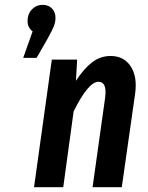

<svg xmlns="http://www.w3.org/2000/svg" viewBox="-20 -776 615 796"><path d="M157.2 -755.9Q181.6 -755.9 195.8 -740.5Q210 -725.1 210 -703.1Q210 -684.1 203.6 -668Q197.3 -651.9 178.2 -617.2L131.8 -536.1H76.2L115.2 -646Q94.2 -661.6 94.2 -689Q94.2 -717.8 112.3 -736.8Q130.4 -755.9 157.2 -755.9ZM439 -543.9Q493.7 -543.9 522 -500.7Q550.3 -457.5 540 -386.2L484.9 0H363.8L416 -372.1Q424.3 -437 388.2 -437Q346.2 -437 285.2 -314L242.2 0H121.1L194.8 -528.8H299.8L294.9 -440.9Q326.7 -490.2 361.1 -517.1Q395.5 -543.9 439 -543.9Z"/></svg>

Font: Fira Sans Compressed Medium
Style: Italic
Weight: 500
Width: 3
Italic angle: -8°
Designer: Carrois Corporate & Edenspiekermann AG
Foundry: Carrois Corporate GbR & Edenspiekermann AG
Version: Version 4.203;PS 004.203;hotconv 1.0.88;makeotf.lib2.5.64775